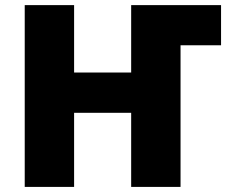

<svg xmlns="http://www.w3.org/2000/svg" viewBox="-20 -734 913 754"><path d="M689 0H495.1V-291H271V0H77.1V-713.9H271V-449.2H495.1V-713.9H848.1V-556.2H689Z"/></svg>

Font: Open Sans ExtBd
Style: Bold
Weight: 800
Foundry: Ascender Corporation
Version: Version 1.10